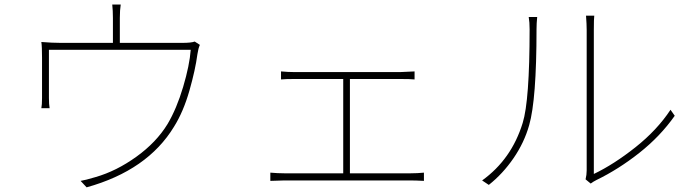

<svg xmlns="http://www.w3.org/2000/svg" viewBox="-20 -805 3040 841"><path d="M833 -623 855.5 -608.4Q848.6 -593.8 844.7 -567.4Q835.9 -500 809.6 -407.7Q783.2 -315.4 742.2 -250Q626 -58.6 359.4 15.6L333 -12.7Q352.5 -15.6 398.4 -29.3Q490.2 -55.7 577.6 -118.7Q665 -181.6 713.9 -261.7Q753.9 -329.1 782.2 -424.3Q810.5 -519.5 815.4 -586.9H194.3V-376Q194.3 -347.7 197.3 -331.1H161.1Q164.1 -345.7 164.1 -375V-552.7Q164.1 -601.6 161.1 -621.1Q210 -617.2 246.1 -617.2H474.6V-726.6Q474.6 -757.8 471.7 -785.2H508.8Q504.9 -760.7 504.9 -726.6V-617.2H779.3Q817.4 -617.2 833 -623Z M1512.7 -45.9H1779.3Q1808.6 -45.9 1836.9 -48.8V-12.7Q1799.8 -14.6 1779.3 -14.6H1224.6Q1209 -14.6 1164.1 -12.7V-48.8Q1196.3 -45.9 1224.6 -45.9H1483.4V-459H1269.5Q1230.5 -459 1210.9 -457V-492.2Q1243.2 -489.3 1268.6 -489.3H1733.4Q1746.1 -489.3 1795.9 -492.2V-457Q1778.3 -459 1733.4 -459H1512.7Z M2121.1 4.9 2091.8 -14.6Q2220.7 -107.4 2269.5 -266.6Q2299.8 -364.3 2299.8 -676.8Q2299.8 -708 2295.9 -730.5H2333Q2330.1 -703.1 2330.1 -676.8Q2330.1 -369.1 2297.9 -256.8Q2276.4 -180.7 2229.5 -112.3Q2182.6 -43.9 2121.1 4.9ZM2567.4 -1 2544.9 -19.5Q2549.8 -39.1 2549.8 -58.6V-673.8Q2549.8 -698.2 2546.9 -736.3H2583Q2581.1 -723.6 2581.1 -673.8V-43Q2668.9 -85 2763.7 -160.2Q2858.4 -235.4 2917 -324.2L2935.5 -297.9Q2872.1 -208 2780.8 -135.7Q2689.5 -63.5 2592.8 -16.6Q2579.1 -9.8 2567.4 -1Z"/></svg>

Font: Gen Shin Gothic ExtraLight
Style: Regular
Weight: 100
Designer: [Source Han Sans]
Ryoko NISHIZUKA  (kana & ideographs); Paul D. Hunt (Latin, Greek & Cyrillic); Wenlong ZHANG  (bopomofo
Version: Version 1.002.20150607